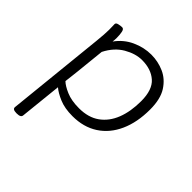

<svg xmlns="http://www.w3.org/2000/svg" viewBox="-194 -677 1034 1034"><g transform="rotate(45 322.5 -160.5)"><path d="M85 208Q55 208 57 190L115 -373Q118 -401 119.5 -424.5Q121 -448 121 -462Q121 -479 120.5 -489Q120 -499 120 -505Q120 -515 135 -518.5Q150 -522 161 -522Q173 -522 177 -504.5Q181 -487 181 -460Q181 -445 179 -431Q214 -480 267.5 -504.5Q321 -529 377 -529Q428 -529 474.5 -508.5Q521 -488 551 -441.5Q581 -395 581 -315Q581 -218 548.5 -145.5Q516 -73 455 -33.5Q394 6 310 6Q251 6 209.5 -11.5Q168 -29 145 -49L120 190Q119 208 89 208ZM305 -49Q376 -49 422.5 -82.5Q469 -116 492 -175Q515 -234 515 -313Q515 -399 473 -436Q431 -473 362 -473Q313 -473 261 -443Q209 -413 177 -350L160 -186Q158 -168 155.5 -146.5Q153 -125 150 -101Q168 -83 207.5 -66Q247 -49 305 -49Z"/></g></svg>

Font: Asap Semi Expanded Semi Expanded Light
Style: Italic
Weight: 300
Width: 6
Italic angle: -6°
Designer: Pablo Cosgaya
Foundry: Omnibus-Type
Version: Version 3.001; ttfautohint (v1.8.4.7-5d5b)